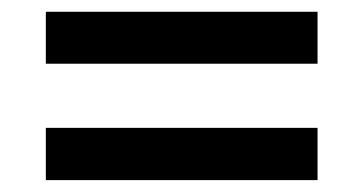

<svg xmlns="http://www.w3.org/2000/svg" viewBox="-20 -513 591 323"><path d="M57.1 -405.8V-493.2H514.2V-405.8ZM57.1 -210V-297.9H514.2V-210Z"/></svg>

Font: Open Sans Semibold
Style: Italic
Weight: 600
Italic angle: -12°
Foundry: Ascender Corporation
Version: Version 1.10